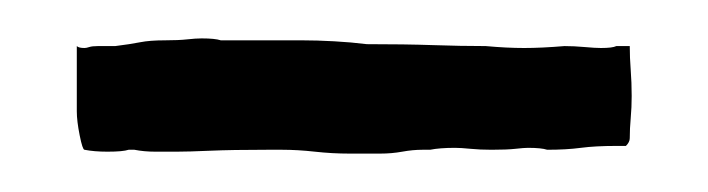

<svg xmlns="http://www.w3.org/2000/svg" viewBox="-20 -16 369 100"><path d="M20 8Q21 9 24 9Q25 9 26.5 8.5Q28 8 31 8H40Q48 7 53 6Q58 5 66 5Q73 5 77.5 4.5Q82 4 85 4Q92 4 95 5H118H119H121H122H125H126H128H129H137Q145 5 154 5.5Q163 6 171 7Q191 7 205.5 7.5Q220 8 233 8Q244 9 253 9Q262 9 274 8Q279 8 284.5 8.5Q290 9 293 9Q299 9 301 8H308Q308 14 308.5 20.5Q309 27 309 34Q309 40 308.5 45.5Q308 51 308 56Q308 58 306 60H301Q290 60 282.5 61Q275 62 265 62Q262 61 255 61Q253 61 248.5 61.5Q244 62 236 62Q230 62 225 61.5Q220 61 217 61Q209 61 204 62H200Q195 62 189.5 63Q184 64 178 64H171H162Q153 64 144 63Q135 62 127 62H119Q101 62 89.5 62.5Q78 63 72 63Q67 63 61 63Q55 63 50 62H47Q44 63 36 63Q29 63 24 62Q23 62 21.5 54.5Q20 47 20 42Z"/></svg>

Font: Kirang Haerang sl
Style: Regular
Weight: 400
Version: Version 1.00